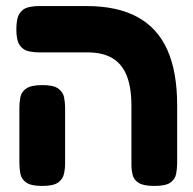

<svg xmlns="http://www.w3.org/2000/svg" viewBox="-20 -605 637 634"><path d="M490 9Q454 9 438 -1Q422 -11 418 -27.5Q414 -44 414 -61V-255Q414 -316 398.5 -355Q383 -394 351 -413Q319 -432 269 -432H111Q91 -432 73.5 -436Q56 -440 45 -456Q34 -472 34 -508Q34 -545 45 -561Q56 -577 73.5 -581Q91 -585 110 -585H266Q367 -585 433.5 -549Q500 -513 532.5 -440.5Q565 -368 565 -257V-68Q565 -48 561.5 -30.5Q558 -13 542.5 -2Q527 9 490 9ZM119 9Q83 9 67 -2Q51 -13 47.5 -30.5Q44 -48 44 -67V-249Q44 -268 47.5 -285Q51 -302 67 -313Q83 -324 120 -324Q157 -324 172.5 -312.5Q188 -301 191.5 -284Q195 -267 195 -248V-66Q195 -47 191 -30Q187 -13 171.5 -2Q156 9 119 9Z"/></svg>

Font: Fredoka Light SemiBold
Style: Regular
Weight: 600
Version: Version 2.001